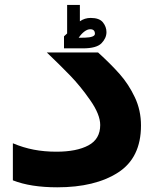

<svg xmlns="http://www.w3.org/2000/svg" viewBox="-20 -768 640 798"><path d="M33.5 -18.5V-172.5Q76 -154.5 120 -146Q164 -137.5 214.5 -137.5Q298.5 -137.5 347.5 -163.8Q396.5 -190 396.5 -248.5Q396.5 -292 355.2 -351.2Q314 -410.5 270.5 -455.2Q227 -500 174.5 -550H387.5Q441 -501.5 478 -459.5Q515 -417.5 540.5 -363.5Q566 -309.5 566 -246.5Q566 -112 470.5 -50.8Q375 10.5 218 10.5Q107 10.5 33.5 -18.5ZM259 -629V-747.5H312V-679.5Q332 -693.5 357 -693.5Q393 -693.5 407.8 -675Q422.5 -656.5 422.5 -634.5Q422.5 -609.5 401.8 -588.2Q381 -567 324.5 -567H246V-617ZM374.5 -627.5Q374.5 -646.5 355 -646.5Q343.5 -646.5 330.8 -637Q318 -627.5 307 -611L333.5 -611.5Q352.5 -612 363.5 -616Q374.5 -620 374.5 -627.5Z"/></svg>

Font: JuliaMono Black
Style: Regular
Weight: 900
Monospace: yes
Designer: cormullion
Foundry: corm
Version: Version 0.054; ttfautohint (v1.8.4)